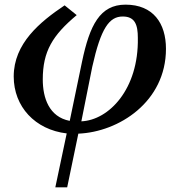

<svg xmlns="http://www.w3.org/2000/svg" viewBox="-20 -566 749 826"><path d="M218 240H269L317 9C491 2 694 -128 694 -356C694 -466 639 -546 520 -546C410 -546 366 -458 333 -301L280 -46C191 -63 164 -145 164 -224C164 -345 206 -414 310 -501L258 -543C152 -472 39 -379 39 -237C39 -107 131 -8 267 8ZM330 -44 377 -279C414 -445 450 -495 508 -495C561 -495 573 -459 573 -403C577 -182 448 -49 330 -44Z"/></svg>

Font: Noto Serif Semi
Style: Italic
Weight: 600
Italic angle: -12°
Designer: Monotype Design Team
Foundry: Monotype Imaging Inc.
Version: Version 1.901